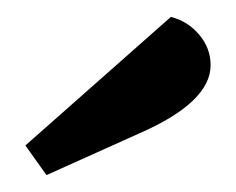

<svg xmlns="http://www.w3.org/2000/svg" viewBox="-20 -779 279 227"><path d="M182 -759Q202 -754 215.5 -738Q229 -722 229 -702Q229 -658 144 -621L35 -572L10 -607Z"/></svg>

Font: Sansita
Style: Regular
Weight: 400
Designer: Pablo Cosgaya
Foundry: Omnibus-Type
Version: Version 1.006;hotconv 1.0.109;makeotfexe 2.5.65596